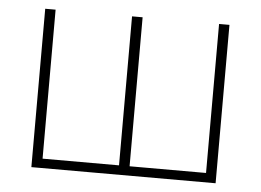

<svg xmlns="http://www.w3.org/2000/svg" viewBox="-43 -574 853 628"><g transform="rotate(5 383.5 -260.0)"><path d="M81.1 0V-520H115.2V-30.8H366.2V-520H400.9V-30.8H651.9V-520H686V0Z"/></g></svg>

Font: Rawline ExtraLight
Style: Regular
Weight: 275
Designer: Matt McInerney, Pablo Impallari, Rodrigo Fuenzalida
Foundry: Matt McInerney, Pablo Impallari, Rodrigo Fuenzalida
Version: Version 4.020;PS 004.020;hotconv 1.0.88;makeotf.lib2.5.64775